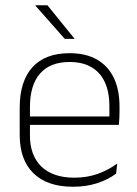

<svg xmlns="http://www.w3.org/2000/svg" viewBox="-20 -701 523 731"><path d="M258 10Q160 10 107.5 -41.2Q55 -92.5 55 -187V-290.5Q55 -391.5 103.5 -445Q152 -498.5 245 -498.5Q307 -498.5 349.2 -474.2Q391.5 -450 413.2 -404.8Q435 -359.5 435 -295.5V-278Q435 -265.5 434.5 -252.8Q434 -240 432.5 -225.5H396Q396.5 -245.5 396.5 -263.2Q396.5 -281 396.5 -296Q396.5 -350.5 379.2 -388Q362 -425.5 328.2 -445.2Q294.5 -465 245 -465Q171 -465 132.5 -421Q94 -377 94 -293V-245V-239V-184.5Q94 -147 105 -117.5Q116 -88 137.2 -67.2Q158.5 -46.5 190 -35.5Q221.5 -24.5 263 -24.5Q310 -24.5 350.5 -38.5Q391 -52.5 426.5 -78.5L422 -40Q391.5 -17 349.8 -3.5Q308 10 258 10ZM75 -225.5V-257.5H422.5V-225.5ZM160.5 -681 263.5 -554V-553H226.5L114.5 -680V-681Z"/></svg>

Font: Anek Gujarati Medium ExtraLight
Style: Regular
Weight: 250
Version: Version 1.003